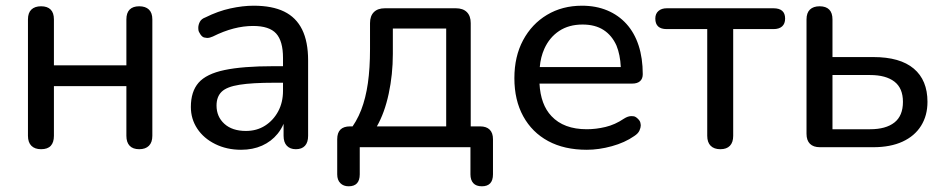

<svg xmlns="http://www.w3.org/2000/svg" viewBox="-20 -516 3310 673"><path d="M124 7Q102 7 90 -5Q78 -17 78 -40V-448Q78 -471 90 -482.5Q102 -494 124 -494Q146 -494 157.5 -482.5Q169 -471 169 -448V-287H423V-448Q423 -471 434.5 -482.5Q446 -494 468 -494Q490 -494 502 -482.5Q514 -471 514 -448V-40Q514 -17 502 -5Q490 7 468 7Q446 7 434.5 -5Q423 -17 423 -40V-214H169V-40Q169 -17 158 -5Q147 7 124 7Z M825 9Q775 9 734.5 -11Q694 -31 671.5 -65Q649 -99 649 -141Q649 -195 676 -226Q703 -257 767 -270.5Q831 -284 939 -284H972V-313Q972 -372 948 -398.5Q924 -425 867 -425Q834 -425 799 -416Q764 -407 726 -388Q715 -383 706 -383Q703 -383 696 -384.5Q689 -386 682.5 -395.5Q676 -405 675.5 -411Q675 -417 675 -418Q675 -429 680.5 -439.5Q686 -450 700 -455Q744 -477 787.5 -486.5Q831 -496 869 -496Q934 -496 976 -475.5Q1018 -455 1039 -412.5Q1060 -370 1060 -304V-40Q1060 -17 1049 -5Q1038 7 1017 7Q997 7 985.5 -5Q974 -17 974 -40V-82Q966 -63 953 -47Q931 -20 898.5 -5.5Q866 9 825 9ZM820 -219Q775 -212 757 -194.5Q739 -177 739 -146Q739 -107 766.5 -82Q794 -57 842 -57Q880 -57 909 -75.5Q938 -94 955 -125.5Q972 -157 972 -198V-226H941Q864 -226 820 -219Z M1202 137Q1184 137 1173 126Q1162 115 1162 95V-28Q1162 -73 1207 -73H1257L1202 -54Q1230 -89 1246 -130.5Q1262 -172 1269.5 -224.5Q1277 -277 1277 -344V-435Q1277 -460 1290.5 -473.5Q1304 -487 1329 -487H1578Q1603 -487 1616.5 -473.5Q1630 -460 1630 -435V-31L1588 -73H1663Q1685 -73 1696.5 -61.5Q1708 -50 1708 -28V95Q1708 137 1669 137Q1649 137 1639 126Q1629 115 1629 95V0H1241V95Q1241 137 1202 137ZM1301 -73H1544V-416H1357V-327Q1357 -255 1342.5 -187.5Q1328 -120 1301 -73Z M2037 9Q1958 9 1901.5 -21.5Q1845 -52 1814 -108.5Q1783 -165 1783 -242Q1783 -318 1813.5 -375Q1844 -432 1897.5 -464Q1951 -496 2020 -496Q2069 -496 2108.5 -479.5Q2148 -463 2176 -432Q2204 -401 2218.5 -356.5Q2233 -312 2233 -256Q2233 -240 2223.5 -231.5Q2214 -223 2196 -223H1871Q1875 -149 1913 -109Q1956 -63 2037 -63Q2069 -63 2102.5 -71Q2136 -79 2167 -100Q2181 -109 2193 -109Q2194 -109 2200.5 -108.5Q2207 -108 2215 -100.5Q2223 -93 2224.5 -86.5Q2226 -80 2226 -76Q2226 -69 2221.5 -58.5Q2217 -48 2203 -39Q2170 -16 2124.5 -3.5Q2079 9 2037 9ZM2141 -356Q2125 -392 2095.5 -411Q2066 -430 2022 -430Q1974 -430 1940 -407.5Q1906 -385 1888 -345Q1875 -316 1872 -281H2156Q2154 -324 2141 -356Z M2505 7Q2483 7 2471 -5Q2459 -17 2459 -40V-414H2317Q2277 -414 2277 -451Q2277 -468 2288 -477.5Q2299 -487 2317 -487H2691Q2732 -487 2732 -451Q2732 -433 2721.5 -423.5Q2711 -414 2691 -414H2550V-40Q2550 -17 2538.5 -5Q2527 7 2505 7Z M2854 0Q2831 0 2819 -12Q2807 -24 2807 -47V-448Q2807 -471 2819 -482.5Q2831 -494 2853 -494Q2875 -494 2886.5 -482.5Q2898 -471 2898 -448V-316H3041Q3135 -316 3183 -275.5Q3231 -235 3231 -159Q3231 -111 3208.5 -75Q3186 -39 3143.5 -19.5Q3101 0 3041 0ZM2898 -63H3030Q3085 -63 3115 -86.5Q3145 -110 3145 -159Q3145 -207 3115 -230Q3085 -253 3030 -253H2898Z"/></svg>

Font: Nunito Medium
Style: Regular
Weight: 500
Designer: Vernon Adams
Foundry: Vernon Adams
Version: Version 3.602